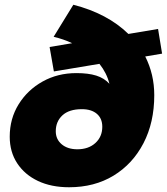

<svg xmlns="http://www.w3.org/2000/svg" viewBox="-20 -778 703 809"><path d="M271 11Q196 11 140 -15.5Q84 -42 52.5 -90Q21 -138 21 -202Q21 -278 58.5 -338.5Q96 -399 159.5 -434.5Q223 -470 302 -470Q352 -470 385.5 -459.5Q419 -449 441 -425Q430 -470 399 -509L207 -477L189 -580L284 -596Q248 -613 206 -623L289 -758Q433 -721 521 -635L646 -656L663 -552L592 -540Q630 -465 630 -377Q630 -262 584.5 -174.5Q539 -87 458.5 -38Q378 11 271 11ZM306 -149Q353 -149 382 -175.5Q411 -202 411 -244Q411 -279 388 -298.5Q365 -318 325 -318Q271 -318 243 -292Q215 -266 215 -225Q215 -191 240 -170Q265 -149 306 -149Z"/></svg>

Font: Livvic Black
Style: Italic
Weight: 900
Italic angle: -10°
Designer: Jacques Le Bailly, Baron von Fonthausen
Version: Version 1.001; ttfautohint (v1.8.2)